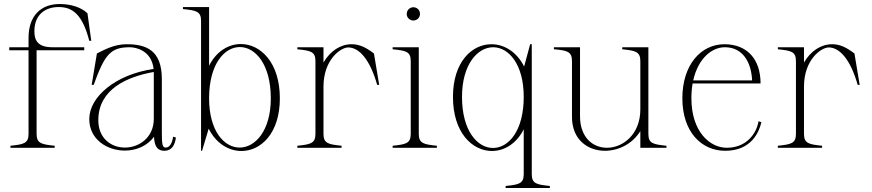

<svg xmlns="http://www.w3.org/2000/svg" viewBox="-20 -735 4337 955"><path d="M32 -10V0H252V-10C187 -17 162 -21 162 -69V-485H399V-500H241C169 -500 151 -533 151 -579C151 -667 210 -700 272 -700C343 -700 391 -660 424 -532H434L415 -669C383 -700 330 -715 277 -715C183 -715 122 -656 122 -547V-500H26V-485H122V-69C122 -21 97 -17 32 -10Z M601 14C656 14 712 -8 746 -55C748 -2 767 15 798 15C834 15 850 -13 855 -51L841 -55C836 -19 822 -1 804 -1C787 -1 785 -20 785 -78V-342C785 -486 706 -515 610 -515C546 -515 497 -486 462 -469L436 -313H446C501 -465 530 -500 626 -500C654 -500 734 -485 744 -392C555 -365 424 -253 424 -143C424 -42 512 14 601 14ZM601 -1C534 -1 469 -46 469 -137C469 -292 614 -354 745 -377V-331V-144C745 -51 672 -1 601 -1Z M980 -631V15H985L1018 -95C1055 -21 1118 16 1181 16C1277 16 1372 -71 1372 -246C1372 -425 1275 -516 1178 -516C1117 -516 1056 -480 1020 -408V-700H890V-690C956 -683 980 -679 980 -631ZM1172 -1C1096 -1 1020 -82 1020 -246C1020 -416 1096 -501 1173 -501C1250 -501 1327 -415 1327 -246C1327 -84 1249 -1 1172 -1Z M1589 -69V-304C1589 -439 1675 -499 1712 -499C1766 -499 1820 -440 1856 -313H1866L1840 -469C1798 -501 1766 -515 1729 -515C1673 -515 1622 -481 1589 -424V-500H1459V-490C1525 -483 1549 -479 1549 -431V-69C1549 -21 1524 -17 1459 -10V0H1679V-10C1614 -17 1589 -21 1589 -69Z M1933 -10V0H2153V-10C2088 -17 2063 -21 2063 -69V-500H1933V-490C1999 -483 2023 -479 2023 -431V-69C2023 -21 1998 -17 1933 -10ZM2069 -666C2069 -686 2053 -699 2036 -699C2019 -699 2003 -685 2003 -666C2003 -646 2019 -633 2036 -633C2053 -633 2069 -646 2069 -666Z M2495 190V200H2715V190C2649 183 2625 179 2625 131V-515H2617L2587 -404C2550 -478 2487 -515 2424 -515C2328 -515 2233 -428 2233 -253C2233 -74 2330 16 2427 16C2488 16 2549 -20 2585 -92V131C2585 179 2561 183 2495 190ZM2432 1C2355 1 2278 -84 2278 -253C2278 -414 2355 -500 2433 -500C2509 -500 2585 -417 2585 -253C2585 -83 2509 1 2432 1Z M2989 15C3055 15 3125 -18 3165 -83V0H3295V-10C3229 -17 3205 -21 3205 -69V-500H3075V-490C3140 -483 3165 -479 3165 -431V-191C3165 -66 3078 0 2999 0C2930 0 2865 -50 2865 -157V-500H2735V-490C2801 -484 2825 -479 2825 -431V-153C2825 -40 2904 15 2989 15Z M3587 15C3718 15 3756 -79 3767 -127L3753 -132C3743 -71 3693 0 3595 0C3510 0 3419 -81 3419 -246C3419 -273 3421 -297 3425 -320H3763C3763 -440 3697 -514 3585 -515C3466 -516 3374 -412 3374 -246C3374 -80 3468 15 3587 15ZM3428 -335C3453 -447 3523 -501 3587 -500C3675 -499 3717 -425 3721 -335Z M3979 -69V-304C3979 -439 4065 -499 4102 -499C4156 -499 4210 -440 4246 -313H4256L4230 -469C4188 -501 4156 -515 4119 -515C4063 -515 4012 -481 3979 -424V-500H3849V-490C3915 -483 3939 -479 3939 -431V-69C3939 -21 3914 -17 3849 -10V0H4069V-10C4004 -17 3979 -21 3979 -69Z"/></svg>

Font: Sprat Condensed Thin
Style: Regular
Weight: 100
Width: 3
Designer: Ethan Nakache
Foundry: Collletttivo
Version: Version 2.000;Glyphs 3.2 (3217)